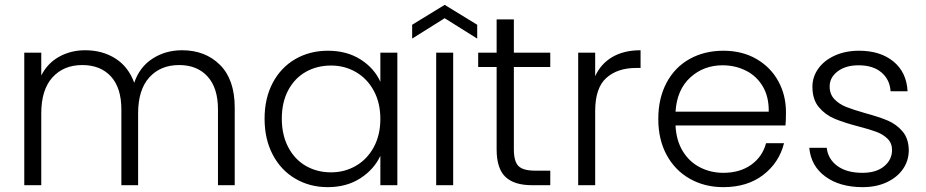

<svg xmlns="http://www.w3.org/2000/svg" viewBox="-20 -763 3816 791"><path d="M947 -320V0H878V-312Q878 -401 835 -448Q792 -495 718 -495Q641 -495 595 -444Q549 -393 549 -296V0H480V-312Q480 -401 437 -448Q394 -495 319 -495Q242 -495 196 -444Q150 -393 150 -296V0H80V-546H150V-452Q176 -503 224 -529.5Q272 -556 331 -556Q402 -556 455.5 -522Q509 -488 533 -422Q555 -487 608.5 -521.5Q662 -556 730 -556Q826 -556 886.5 -495.5Q947 -435 947 -320Z M1331 -554Q1409 -554 1465.5 -518Q1522 -482 1547 -426V-546H1617V0H1547V-121Q1521 -65 1464.5 -28.5Q1408 8 1330 8Q1256 8 1196.5 -27Q1137 -62 1103.5 -126Q1070 -190 1070 -274Q1070 -358 1103.5 -421.5Q1137 -485 1196.5 -519.5Q1256 -554 1331 -554ZM1344 -493Q1286 -493 1240 -467Q1194 -441 1167.5 -391.5Q1141 -342 1141 -274Q1141 -207 1167.5 -156.5Q1194 -106 1240 -79.5Q1286 -53 1344 -53Q1400 -53 1446.5 -80Q1493 -107 1520 -157Q1547 -207 1547 -273Q1547 -339 1520 -389Q1493 -439 1446.5 -466Q1400 -493 1344 -493Z M1847 -546V0H1777V-546ZM1812 -688 1678 -604V-661L1812 -743L1946 -661V-604Z M2097 -487V-148Q2097 -98 2116 -79Q2135 -60 2183 -60H2247V0H2172Q2098 0 2062 -34.5Q2026 -69 2026 -148V-487H1950V-546H2026V-683H2097V-546H2247V-487Z M2432 -449Q2455 -500 2502.5 -528Q2550 -556 2619 -556V-483H2600Q2524 -483 2478 -442Q2432 -401 2432 -305V0H2362V-546H2432Z M3216 -246H2763Q2766 -184 2793 -140Q2820 -96 2864 -73.5Q2908 -51 2960 -51Q3028 -51 3074.5 -84Q3121 -117 3136 -173H3210Q3190 -93 3124.5 -42.5Q3059 8 2960 8Q2883 8 2822 -26.5Q2761 -61 2726.5 -124.5Q2692 -188 2692 -273Q2692 -358 2726 -422Q2760 -486 2821 -520Q2882 -554 2960 -554Q3038 -554 3096.5 -520Q3155 -486 3186.5 -428.5Q3218 -371 3218 -301Q3218 -265 3216 -246ZM3147 -303Q3148 -364 3122.5 -407Q3097 -450 3053 -472Q3009 -494 2957 -494Q2879 -494 2824 -444Q2769 -394 2763 -303Z M3314 -154H3386Q3391 -108 3429.5 -79.5Q3468 -51 3533 -51Q3590 -51 3622.5 -78Q3655 -105 3655 -145Q3655 -173 3637 -191Q3619 -209 3591.5 -219.5Q3564 -230 3517 -242Q3456 -258 3418 -274Q3380 -290 3353.5 -321.5Q3327 -353 3327 -406Q3327 -446 3351 -480Q3375 -514 3419 -534Q3463 -554 3519 -554Q3607 -554 3661 -509.5Q3715 -465 3719 -387H3649Q3646 -435 3611.5 -464.5Q3577 -494 3517 -494Q3464 -494 3431 -469Q3398 -444 3398 -407Q3398 -375 3417.5 -354.5Q3437 -334 3466 -322.5Q3495 -311 3544 -297Q3603 -281 3638 -266Q3673 -251 3698 -222Q3723 -193 3724 -145Q3724 -101 3700 -66.5Q3676 -32 3633 -12Q3590 8 3534 8Q3440 8 3380.5 -35.5Q3321 -79 3314 -154Z"/></svg>

Font: Poppins-Tabular Light
Style: Regular
Weight: 300
Designer: Ninad Kale (Devanagari), Jonny Pinhorn (Latin)
Foundry: Indian Type Foundry
Version: Version 4.004